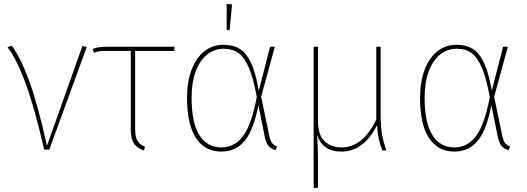

<svg xmlns="http://www.w3.org/2000/svg" viewBox="-20 -755 2661 969"><path d="M217 -19 396 -523 418 -518 229 0H203Q154 -213 109.5 -334Q65 -455 18 -517L39 -524Q83 -467 127 -347.5Q171 -228 217 -19Z M662 -498V-106Q662 -65 673 -45.5Q684 -26 712 -14L706 5Q669 -9 654.5 -33.5Q640 -58 640 -106V-498H523Q497 -498 483.5 -496.5Q470 -495 454 -489L448 -508Q463 -514 479 -516.5Q495 -519 520 -519H860V-498Z M1286 -297 1343 -519H1367L1298 -267L1339 -69Q1345 -43 1354 -32Q1363 -21 1378 -16L1371 3Q1350 -3 1337 -16.5Q1324 -30 1317 -61L1284 -224Q1260 -99 1215 -44.5Q1170 10 1097 10Q1014 10 969 -58.5Q924 -127 924 -262Q924 -341 946.5 -401.5Q969 -462 1010.5 -495.5Q1052 -529 1108 -529Q1157 -529 1190.5 -508Q1224 -487 1247.5 -436.5Q1271 -386 1286 -297ZM947 -262Q947 -136 986 -73.5Q1025 -11 1097 -11Q1163 -11 1206 -67.5Q1249 -124 1276 -265Q1259 -359 1236.5 -412Q1214 -465 1184 -487Q1154 -509 1109 -509Q1062 -509 1025 -479.5Q988 -450 967.5 -394Q947 -338 947 -262ZM1151 -733 1139 -603H1124V-735Z M1910 5Q1897 -29 1891 -56.5Q1885 -84 1883 -123Q1815 10 1703 10Q1607 10 1581 -74Q1585 -3 1585 64V192L1563 194V-519H1585V-142Q1585 -74 1618 -42.5Q1651 -11 1703 -11Q1812 -11 1879 -152V-519H1901V-170Q1901 -118 1908 -77.5Q1915 -37 1930 3Z M2462 -297 2519 -519H2543L2474 -267L2515 -69Q2521 -43 2530 -32Q2539 -21 2554 -16L2547 3Q2526 -3 2513 -16.5Q2500 -30 2493 -61L2460 -224Q2436 -99 2391 -44.5Q2346 10 2273 10Q2190 10 2145 -58.5Q2100 -127 2100 -262Q2100 -341 2122.5 -401.5Q2145 -462 2186.5 -495.5Q2228 -529 2284 -529Q2333 -529 2366.5 -508Q2400 -487 2423.5 -436.5Q2447 -386 2462 -297ZM2123 -262Q2123 -136 2162 -73.5Q2201 -11 2273 -11Q2339 -11 2382 -67.5Q2425 -124 2452 -265Q2435 -359 2412.5 -412Q2390 -465 2360 -487Q2330 -509 2285 -509Q2238 -509 2201 -479.5Q2164 -450 2143.5 -394Q2123 -338 2123 -262Z"/></svg>

Font: Fira Sans Thin
Style: Regular
Weight: 100
Designer: bBox Type GmbH & Carrois Corporate GbR & Edenspiekermann AG
Foundry: bBox Type GmbH & Carrois Corporate GbR & Edenspiekermann AG
Version: Version 4.301